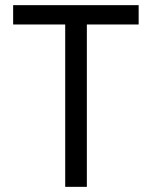

<svg xmlns="http://www.w3.org/2000/svg" viewBox="-20 -725 589 745"><path d="M233 0V-630H31V-705H518V-630H317V0Z"/></svg>

Font: Nunito Sans 7pt Condensed
Style: Regular
Weight: 400
Width: 3
Designer: Vernon Adams
Foundry: Vernon Adams
Version: Version 3.101;gftools[0.9.27]